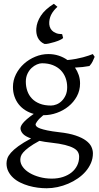

<svg xmlns="http://www.w3.org/2000/svg" viewBox="-20 -756 528 1020"><path d="M336.9 -293Q336.9 -318.8 328.4 -342Q319.8 -365.2 303 -382.6Q286.1 -399.9 261 -409.9Q235.8 -419.9 203.1 -419.9Q190.9 -419.9 176 -413.6Q161.1 -407.2 147.9 -395Q134.8 -382.8 126 -364.3Q117.2 -345.7 117.2 -321.8Q117.2 -295.9 125.2 -272.7Q133.3 -249.5 149.7 -232.4Q166 -215.3 191.2 -205.3Q216.3 -195.3 251 -195.3Q265.1 -195.3 280.5 -201.4Q295.9 -207.5 308.3 -220Q320.8 -232.4 328.9 -250.5Q336.9 -268.6 336.9 -293ZM252.9 2Q234.4 0 218.8 -2.4Q203.1 -4.9 189.5 -7.8Q154.3 11.2 134 26.4Q113.8 41.5 103.5 53.5Q93.3 65.4 90.6 75.2Q87.9 85 87.9 92.8Q87.9 113.3 101.6 131.6Q115.2 149.9 138.2 163.3Q161.1 176.8 191.4 184.8Q221.7 192.9 254.9 192.9Q287.6 192.9 314.5 184.1Q341.3 175.3 360.4 159.9Q379.4 144.5 389.9 123.3Q400.4 102.1 400.4 76.7Q400.4 63 394 51.5Q387.7 40 371.1 30.8Q354.5 21.5 325.9 14.2Q297.4 6.8 252.9 2ZM405.3 -313Q405.3 -275.4 388.4 -244.4Q371.6 -213.4 344.2 -191.2Q316.9 -168.9 282.2 -156.5Q247.6 -144 211.9 -144H210Q186.5 -124.5 177.7 -111.6Q168.9 -98.6 168.9 -95.7Q168.9 -89.8 174.1 -84.2Q179.2 -78.6 193.1 -73.5Q207 -68.4 231.4 -63.2Q255.9 -58.1 293.9 -53.7Q347.2 -47.9 381.8 -36.1Q416.5 -24.4 437 -9Q457.5 6.3 465.6 23.9Q473.6 41.5 473.6 58.6Q473.6 85.4 463.4 109.6Q453.1 133.8 435.5 154.3Q418 174.8 394 191.4Q370.1 208 342.8 219.7Q315.4 231.4 286.1 237.8Q256.8 244.1 228 244.1Q205.1 244.1 180.7 241Q156.2 237.8 132.3 231Q108.4 224.1 87.2 213.6Q65.9 203.1 49.8 188.2Q33.7 173.3 24.2 154.5Q14.6 135.7 14.6 111.8Q14.6 99.1 19.3 85.2Q23.9 71.3 38.1 55.2Q52.2 39.1 77.6 20.5Q103 2 145 -20.5Q113.3 -31.7 101.1 -45.9Q88.9 -60.1 88.9 -74.7Q88.9 -78.6 91.3 -85.2Q93.8 -91.8 101.3 -101.3Q108.9 -110.8 122.8 -123Q136.7 -135.3 159.2 -150.9Q134.3 -157.7 114 -170.7Q93.8 -183.6 79.3 -201.9Q64.9 -220.2 56.9 -243.4Q48.8 -266.6 48.8 -293.9Q48.8 -329.6 64.9 -361.6Q81.1 -393.6 107.4 -417.2Q133.8 -440.9 167.5 -454.8Q201.2 -468.8 236.8 -468.8Q266.1 -468.8 291.7 -460.4Q317.4 -452.1 338.4 -437Q363.8 -439.5 384.3 -443.4Q404.8 -447.3 421.1 -451.7Q437.5 -456.1 450.2 -460.4Q462.9 -464.8 473.1 -468.8L482.9 -454.1Q477.1 -440.4 471.7 -429Q466.3 -417.5 455.1 -405.3Q436.5 -401.9 418.7 -399.9Q400.9 -397.9 378.4 -397Q391.1 -378.4 398.2 -357.4Q405.3 -336.4 405.3 -313ZM172.9 -605Q175.3 -638.7 197 -672.4Q218.8 -706.1 266.1 -735.8L285.2 -719.7Q264.6 -701.2 253.9 -681.6Q243.2 -662.1 241.7 -639.6Q240.7 -626.5 244.1 -614.7Q247.6 -603 255.9 -594.2Q264.2 -585.4 277.6 -580.1Q291 -574.7 310.1 -574.7L315.4 -554.2Q311.5 -549.3 298.6 -543.5Q285.6 -537.6 269.8 -532.7Q253.9 -527.8 239 -524.7Q224.1 -521.5 216.3 -522.5Q203.1 -528.3 194.3 -537.1Q185.5 -545.9 180.4 -556.9Q175.3 -567.9 173.6 -580.1Q171.9 -592.3 172.9 -605Z"/></svg>

Font: Noto Serif Devanagari
Style: Regular
Weight: 400
Designer: Monotype Design Team
Foundry: Monotype Imaging Inc.
Version: Version 1.01